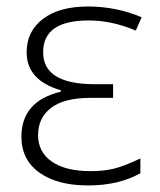

<svg xmlns="http://www.w3.org/2000/svg" viewBox="-20 -561 493 591"><path d="M328.1 -301.8V-259.8H259.8Q177.2 -259.8 137.2 -229Q97.2 -198.2 97.2 -145.5Q97.2 -92.8 139.6 -63.5Q182.1 -34.2 258.8 -34.2Q295.9 -34.2 327.1 -41Q358.4 -47.9 412.1 -73.2V-27.8Q345.7 9.8 251 9.8Q156.2 9.8 101.1 -29.8Q45.9 -69.3 45.9 -140.1Q45.9 -249.5 167 -278.8V-283.2Q62 -314 62 -399.9Q62 -464.8 112.3 -502.9Q162.6 -541 250.5 -541Q338.4 -541 416 -507.8L397.9 -466.8Q325.2 -498 252.9 -498Q112.3 -498 112.8 -399.9Q112.8 -301.8 272 -301.8Z"/></svg>

Font: OpenSans-Light
Style: Regular
Weight: 300
Foundry: Ascender Corporation
Version: Version 1.10